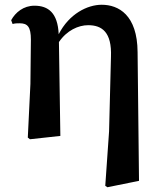

<svg xmlns="http://www.w3.org/2000/svg" viewBox="-20 -572 676 808"><path d="M423 210 432 216 565 189 559 -353C558 -509 479 -552 408 -552C348 -552 271 -514 227 -428C223 -518 183 -548 125 -548C79 -548 45 -520 27 -487L33 -471C44 -474 52 -474 63 -474C96 -474 110 -459 110 -405L108 -219L97 7L106 14L234 0L228 -395C261 -444 310 -466 351 -466C409 -466 451 -437 447 -333L439 -19Z"/></svg>

Font: Noto Serif JP
Style: Bold
Weight: 700
Designer: Ryoko NISHIZUKA 西塚涼子 (kana & ideographs); Frank Grießhammer (Latin, Greek & Cyrillic); Wenlong ZHANG 张文龙 (bopomofo); San
Foundry: Adobe
Version: Version 2.001;hotconv 1.1.0;makeotfexe 2.6.0